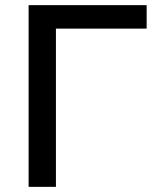

<svg xmlns="http://www.w3.org/2000/svg" viewBox="-20 -725 610 745"><path d="M91 0V-705H549V-614H197V0Z"/></svg>

Font: NunitoSans_10ptSemiBold
Style: Regular
Weight: 600
Designer: Vernon Adams
Foundry: Vernon Adams
Version: Version 3.101;gftools[0.9.27]